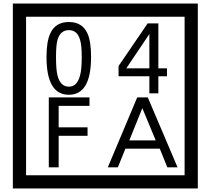

<svg xmlns="http://www.w3.org/2000/svg" viewBox="-20 -980 1195 1090"><path d="M1103 90H53V-960H1103ZM1028 15V-885H128V15ZM497 -656Q497 -442 371 -442Q244 -442 244 -656Q244 -744 265 -789Q294 -855 371 -855Q448 -855 477 -789Q497 -745 497 -656ZM444 -656Q444 -723 435 -752Q420 -809 371 -809Q322 -809 306 -752Q298 -723 298 -656Q298 -587 306 -553Q322 -488 371 -488Q419 -488 435 -554Q444 -587 444 -656ZM928 -547H879V-450H828V-547H653V-605L818 -847H879V-592H928ZM828 -592V-787L697 -592ZM488 -379H313V-257H477V-209H313V-30H257V-427H488ZM988 -30H930L887 -136H692L649 -30H592L759 -427H819ZM864 -183 788 -366 714 -183Z"/></svg>

Font: Unicode BMP Fallback SIL
Style: Regular
Weight: 400
Foundry: NRSI, SIL International
Version: Version 5.1 Based on Unicode 5.1